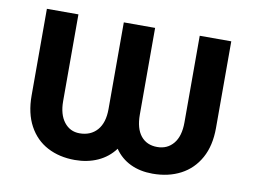

<svg xmlns="http://www.w3.org/2000/svg" viewBox="-64 -620 947 720"><g transform="rotate(10 409.5 -260.0)"><path d="M59.6 -530.3H179.7V-200.2Q179.7 -149.4 202.1 -120.6Q224.6 -91.8 260.7 -91.8Q303.2 -91.8 327.9 -119.9Q352.5 -147.9 352.5 -200.2V-530.3H471.7V-200.2Q471.7 -147.5 494.1 -119.6Q516.6 -91.8 556.6 -91.8Q595.2 -91.8 618.4 -119.9Q641.6 -147.9 641.6 -200.2V-530.3H761.7V-200.2Q761.7 -132.8 735.6 -85.7Q709.5 -38.6 663.3 -14.4Q617.2 9.8 556.6 9.8Q509.3 9.8 472.4 -7.8Q435.5 -25.4 412.1 -59.6Q386.7 -25.4 347.7 -7.8Q308.6 9.8 260.7 9.8Q201.7 9.8 156.2 -14.2Q110.8 -38.1 85.2 -85.4Q59.6 -132.8 59.6 -200.2Z"/></g></svg>

Font: Pretendard JP SemiBold
Style: Regular
Weight: 600
Designer: Base glyphs from Inter by Rasmus Andersson; Hangeul glyphs from Noto Sans CJK(Source Han Sans) by Jang Soo-young and Kan
Foundry: Kil Hyung-jin
Version: Version 1.309